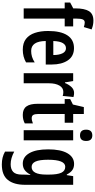

<svg xmlns="http://www.w3.org/2000/svg" viewBox="511 -1316 1045 2107"><g transform="rotate(90 1033.5 -262.5)"><path d="M270 -450H184V0H72V-450H8V-510L72 -544V-567Q72 -666 102 -715.5Q132 -765 206 -765Q232 -765 254 -760.5Q276 -756 303 -745L277 -660Q264 -664 251.5 -667Q239 -670 227 -670Q203 -670 193.5 -648.5Q184 -627 184 -574V-543H270Z M508 -552Q597 -552 642.5 -484.5Q688 -417 688 -309V-242H430Q432 -82 539 -82Q572 -82 602 -91Q632 -100 665 -121V-26Q604 10 525 10Q452 10 407 -25Q362 -60 341 -122.5Q320 -185 320 -268Q320 -406 367.5 -479Q415 -552 508 -552ZM509 -464Q474 -464 453.5 -430.5Q433 -397 430 -325H584Q584 -386 565.5 -425Q547 -464 509 -464Z M1000 -553Q1010 -553 1021 -551.5Q1032 -550 1045 -546L1033 -428Q1015 -435 989 -435Q944 -435 919 -392Q894 -349 894 -279V0H783V-543H869L884 -453H891Q907 -494 934.5 -523.5Q962 -553 1000 -553Z M1277 -88Q1290 -88 1304 -91.5Q1318 -95 1334 -101V-12Q1314 -1 1291 4.5Q1268 10 1241 10Q1177 10 1148 -30Q1119 -70 1119 -152V-450H1067V-510L1127 -540L1155 -660H1231V-543H1327V-450H1231V-159Q1231 -123 1241 -105.5Q1251 -88 1277 -88Z M1466 -753Q1527 -753 1527 -685Q1527 -618 1466 -618Q1403 -618 1403 -685Q1403 -753 1466 -753ZM1520 -543V0H1409V-543Z M1779 -553Q1818 -553 1845.5 -534.5Q1873 -516 1895 -473H1902L1913 -543H2008V-15Q2008 107 1955 173.5Q1902 240 1785 240Q1744 240 1710 231.5Q1676 223 1644 205V104Q1717 143 1782 143Q1837 143 1866.5 115Q1896 87 1896 20V7Q1896 -9 1897 -31Q1898 -53 1900 -73H1896Q1874 -31 1845.5 -10.5Q1817 10 1775 10Q1702 10 1660.5 -62.5Q1619 -135 1619 -268Q1619 -406 1661.5 -479.5Q1704 -553 1779 -553ZM1810 -456Q1733 -456 1733 -267Q1733 -174 1752.5 -130.5Q1772 -87 1812 -87Q1896 -87 1896 -249V-276Q1896 -370 1875.5 -413Q1855 -456 1810 -456Z"/></g></svg>

Font: Noto Sans Lao UI ExtCond SemBd
Style: Regular
Weight: 600
Width: 2
Designer: Monotype Design Team
Foundry: Monotype Imaging Inc.
Version: Version 2.000; ttfautohint (v1.8.4.7-5d5b)